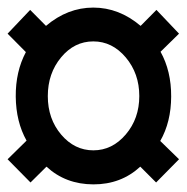

<svg xmlns="http://www.w3.org/2000/svg" viewBox="-20 -593 492 506"><path d="M101.2 -524.8Q158.1 -573 225.9 -573Q293.7 -573 350.6 -524.8L392.3 -566.9L451.8 -504.3L403.1 -456.6Q431.4 -405.7 431.1 -338.6Q430.9 -271.5 402.3 -221.5L451.8 -173.3L391.4 -112.1L349.7 -153.8Q298.9 -106.9 225.9 -107.1Q152.9 -107.3 102.5 -153.8L60.4 -112.1L0 -173.3L50 -222.4Q22.2 -271.9 21.5 -338.2Q20.9 -404.4 48.2 -455.7L0 -504.3L59.5 -566.9ZM347.1 -339.9Q347.1 -399.2 311.5 -441.6Q275.8 -483.9 225.9 -483.9Q175.9 -483.9 141 -441.8Q106 -399.7 106 -339.7Q106 -279.8 141.2 -238.3Q176.4 -196.8 226.1 -196.8Q275.8 -196.8 311.5 -238.7Q347.1 -280.6 347.1 -339.9Z"/></svg>

Font: Puralecka Narrow
Style: Bold
Weight: 700
Designer: Hector Gatti, Marcela Romero, Pablo Cosgaya and Nicolas Silva
Version: Version 1.004;PS 001.004;hotconv 1.0.70;makeotf.lib2.5.58329